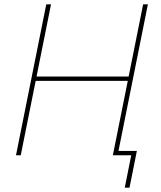

<svg xmlns="http://www.w3.org/2000/svg" viewBox="-20 -718 745 888"><path d="M557 150 587 0H502L571 -344H145L76 0H54L194 -698H216L149 -364H575L642 -698H664L528 -20H613L579 150Z"/></svg>

Font: IBM Plex Sans Thin
Style: Italic
Weight: 250
Italic angle: -11.31°
Designer: Mike Abbink, Paul van der Laan, Pieter van Rosmalen
Foundry: Bold Monday
Version: Version 3.201